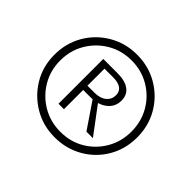

<svg xmlns="http://www.w3.org/2000/svg" viewBox="-117 -867 797 797"><g transform="rotate(45 281.0 -468.5)"><path d="M281 -226Q213 -226 158 -258.5Q103 -291 70.5 -345.5Q38 -400 38 -468Q38 -536 70 -591Q102 -646 157.5 -678.5Q213 -711 281 -711Q349 -711 404.5 -678.5Q460 -646 492 -591Q524 -536 524 -468Q524 -400 492 -345Q460 -290 404.5 -258Q349 -226 281 -226ZM282 -259Q341 -259 388 -287Q435 -315 462.5 -362.5Q490 -410 490 -468Q490 -527 462.5 -574.5Q435 -622 387.5 -650Q340 -678 282 -678Q223 -678 175.5 -650Q128 -622 100 -574.5Q72 -527 72 -468Q72 -410 100 -362.5Q128 -315 175.5 -287Q223 -259 282 -259ZM194 -336V-599H278Q322 -599 346 -581.5Q370 -564 370 -530Q370 -494 342 -471.5Q314 -449 267 -449H196V-474H267Q300 -474 319 -489.5Q338 -505 338 -530Q338 -552 322 -563Q306 -574 278 -574H226V-336ZM358 -336 273 -461 301 -463 396 -336Z"/></g></svg>

Font: Ysabeau Office Light
Style: Regular
Weight: 300
Designer: Christian Thalmann (Catharsis Fonts)
Version: Version 2.001;gftools[0.9.30]; featfreeze: tnum,lnum,ss02